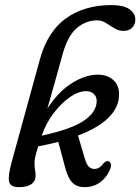

<svg xmlns="http://www.w3.org/2000/svg" viewBox="-20 -746 566 774"><path d="M421 -57.5Q407 -27 381 -9.2Q355 8.5 321.5 8.5Q290.5 8.5 272.5 -9Q254.5 -26.5 243.5 -67.5L215 -174Q177 -164 134 -156Q124 -124 121.5 -110.5Q119 -97 119 -88Q119 -74 121.2 -62.8Q123.5 -51.5 123.5 -37.5Q123.5 -15.5 106 -3.5Q88.5 8.5 56.5 8.5Q21 8.5 16.5 -14.5Q12 -37.5 26.5 -91L141.5 -509Q172.5 -620 247 -672.8Q321.5 -725.5 429 -725.5Q478.5 -725.5 502 -708.8Q525.5 -692 525.5 -667.5Q525.5 -647.5 513 -634.5Q500.5 -621.5 477.5 -621.5Q458 -621.5 440.8 -632.2Q423.5 -643 406.8 -653.5Q390 -664 371.5 -664Q327.5 -664 290.8 -633.8Q254 -603.5 233 -529.5Q227 -507.5 217 -471.8Q207 -436 195 -393.2Q183 -350.5 171 -308.5Q215 -376.5 269.8 -410.8Q324.5 -445 374 -445Q414.5 -445 438.8 -421.5Q463 -398 459.5 -356.5Q457 -310.5 416.2 -270.5Q375.5 -230.5 294.5 -199.5L321.5 -108Q329 -82.5 338.2 -73.8Q347.5 -65 360.5 -65Q382 -65 397.5 -88Q407.5 -98 415 -96.5Q423.5 -95.5 426.8 -85.5Q430 -75.5 421 -57.5ZM327 -378.5Q296.5 -378.5 261.5 -354.2Q226.5 -330 195.8 -289.2Q165 -248.5 148 -199Q262.5 -224 312.8 -256Q363 -288 369 -328.5Q372.5 -352.5 360.2 -365.5Q348 -378.5 327 -378.5Z"/></svg>

Font: Fraunces 144pt S100
Style: Italic
Weight: 400
Italic angle: -16°
Version: Version 1.000; ttfautohint (v1.8.3)